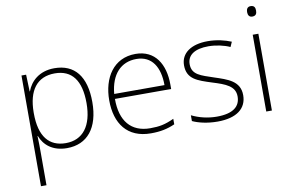

<svg xmlns="http://www.w3.org/2000/svg" viewBox="-93 -897 1999 1305"><g transform="rotate(-10 907.0 -245.0)"><path d="M318 -540C213 -540 152 -480 128 -414H126L122 -530H90V234H128V16C128 -23 128 -66 126 -106H128C152 -42 210 10 310 10C450 10 533 -90 533 -269C533 -447 457 -540 318 -540ZM315 -505C433 -505 493 -425 493 -269C493 -111 425 -25 308 -25C193 -25 128 -101 128 -263V-269C129 -419 191 -505 315 -505Z M878 -540C726 -540 648 -415 648 -260C648 -100 726 10 889 10C955 10 1003 0 1055 -23V-61C994 -33 955 -25 890 -25C759 -25 687 -110 688 -263H1076V-294C1076 -434 1013 -540 878 -540ZM878 -505C985 -505 1036 -421 1036 -297H689C701 -432 772 -505 878 -505Z M1551 -137C1551 -235 1467 -260 1376 -290C1291 -319 1229 -333 1229 -407C1229 -472 1284 -505 1375 -505C1427 -505 1485 -492 1523 -474L1538 -508C1494 -526 1439 -540 1376 -540C1262 -540 1190 -490 1190 -406C1190 -310 1262 -289 1358 -258C1449 -230 1512 -206 1512 -135C1512 -67 1464 -24 1350 -24C1288 -24 1227 -39 1177 -64V-24C1215 -6 1276 10 1349 10C1481 10 1551 -45 1551 -137Z M1705 -724C1684 -724 1675 -709 1675 -688C1675 -667 1684 -652 1705 -652C1730 -652 1737 -667 1737 -688C1737 -709 1730 -724 1705 -724ZM1725 -530H1686V0H1725Z"/></g></svg>

Font: Noto Sans Malayalam ExtraLight
Style: Regular
Weight: 200
Designer: Jelle Bosma - Monotype Design Team
Foundry: Monotype Imaging Inc.
Version: Version 2.104